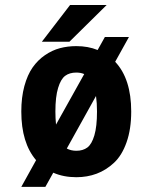

<svg xmlns="http://www.w3.org/2000/svg" viewBox="-20 -696 610 766"><path d="M147 -529.5 259.5 -676H405.5L257 -529.5ZM284.5 11Q233.5 11 192.5 -7L161 49.5H65L124 -57Q65 -126 65 -251Q65 -307.5 77.2 -352.5Q89.5 -397.5 110.2 -427Q131 -456.5 159.5 -476Q188 -495.5 219 -503.8Q250 -512 284.5 -512Q331.5 -512 369.5 -496.5L398.5 -548.5H494.5L439.5 -449.5Q503.5 -381.5 503.5 -251Q503.5 -181 485 -128.5Q466.5 -76 434.8 -46.5Q403 -17 365.5 -3Q328 11 284.5 11ZM201 -251Q201 -224 203.5 -199L316 -400.5Q302 -406.5 284.5 -406.5Q257.5 -406.5 240 -393.5Q222.5 -380.5 211.8 -345.2Q201 -310 201 -251ZM284.5 -94.5Q311 -94.5 328.5 -107.5Q346 -120.5 356.5 -156Q367 -191.5 367 -251Q367 -285 363 -313L246.5 -103.5Q263 -94.5 284.5 -94.5Z"/></svg>

Font: League Mono Narrow SemiBold
Style: Regular
Weight: 600
Width: 3
Designer: Tyler Finck
Foundry: The League of Moveable Type / Tyler Finck
Version: Version 2.210